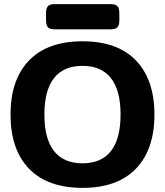

<svg xmlns="http://www.w3.org/2000/svg" viewBox="-20 -895 799 930"><path d="M203 -796V-832Q203 -855 212 -865Q221 -875 245 -875H516Q540 -875 549 -865Q558 -855 558 -832V-796Q558 -773 549 -763Q540 -753 516 -753H245Q221 -753 212 -763Q203 -773 203 -796ZM31 -340Q31 -509 120.5 -602Q210 -695 380 -695Q549 -695 638.5 -602Q728 -509 728 -340Q728 -171 638.5 -78Q549 15 380 15Q210 15 120.5 -78Q31 -171 31 -340ZM564 -340Q564 -457 517.5 -516.5Q471 -576 380 -576Q288 -576 241.5 -516.5Q195 -457 195 -340Q195 -223 241.5 -163.5Q288 -104 380 -104Q471 -104 517.5 -163.5Q564 -223 564 -340Z"/></svg>

Font: Mitr Medium
Style: Regular
Weight: 500
Designer: Thanarat Vachiruckul
Foundry: Cadson Demak
Version: Version 1.002